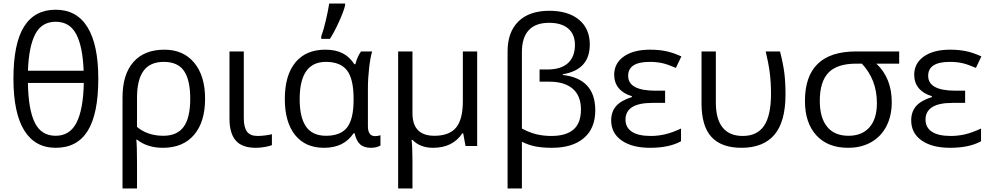

<svg xmlns="http://www.w3.org/2000/svg" viewBox="-20 -826 5605 1086"><path d="M536 -381Q536 -183 476.5 -86.5Q417 10 295 10Q178 10 117 -88.5Q56 -187 56 -381Q56 -580 116 -675.5Q176 -771 295 -771Q414 -771 475 -672Q536 -573 536 -381ZM295 -58Q375 -58 413 -132.5Q451 -207 454 -357H138Q140 -208 176.5 -133Q213 -58 295 -58ZM295 -703Q216 -703 179.5 -633Q143 -563 138 -426H453Q448 -563 411 -633Q374 -703 295 -703Z M1140 -268Q1140 -136 1077.5 -63Q1015 10 901 10Q814 10 755 -36H751Q755 -6 755 97V240H673V-275Q673 -405 734.5 -475Q796 -545 910 -545Q1017 -545 1078.5 -471Q1140 -397 1140 -268ZM906 -476Q829 -476 792 -425.5Q755 -375 755 -273V-108Q815 -58 904 -58Q982 -58 1019 -109Q1056 -160 1056 -268Q1056 -373 1021 -424.5Q986 -476 906 -476Z M1359 -535V-157Q1359 -106 1377 -81.5Q1395 -57 1437 -57Q1455 -57 1480 -60Q1505 -63 1518 -67V-5Q1503 1 1477 5.5Q1451 10 1427 10Q1349 10 1313.5 -31Q1278 -72 1278 -155V-535Z M1824 -58Q1907 -58 1943.5 -105.5Q1980 -153 1980 -260V-267Q1980 -379 1943 -427.5Q1906 -476 1823 -476Q1675 -476 1675 -265Q1675 -162 1711 -110Q1747 -58 1824 -58ZM1812 10Q1707 10 1649 -62.5Q1591 -135 1591 -266Q1591 -400 1650.5 -472.5Q1710 -545 1820 -545Q1879 -545 1918.5 -524.5Q1958 -504 1984 -463H1990Q2002 -508 2022 -535H2085Q2075 -503 2068 -443Q2061 -383 2061 -326V-112Q2061 -56 2102 -56Q2116 -56 2132 -61V-3Q2110 10 2078 10Q2038 10 2016.5 -10Q1995 -30 1986 -72H1980Q1951 -30 1910 -10Q1869 10 1812 10ZM1797 -620Q1810 -655 1823 -710.5Q1836 -766 1842 -806H1932V-795Q1923 -759 1896.5 -701Q1870 -643 1846 -606H1797Z M2313 -186Q2313 -58 2437 -58Q2521 -58 2559.5 -104Q2598 -150 2598 -254V-535H2679V0H2613L2600 -72H2595Q2541 10 2429 10Q2356 10 2313 -35H2308Q2313 6 2313 84V240H2232V-535H2313Z M3087 -765Q3194 -765 3255 -714.5Q3316 -664 3316 -574Q3316 -431 3163 -406V-402Q3347 -381 3347 -202Q3347 -100 3282.5 -45Q3218 10 3102 10Q3049 10 3010 2.5Q2971 -5 2932 -24V240H2851V-535Q2851 -645 2912.5 -705Q2974 -765 3087 -765ZM3086 -697Q3009 -697 2970.5 -655Q2932 -613 2932 -532V-99Q2977 -75 3016.5 -66Q3056 -57 3098 -57Q3182 -57 3224 -93.5Q3266 -130 3266 -207Q3266 -284 3219.5 -324Q3173 -364 3087 -364H3032V-433H3077Q3153 -433 3192.5 -469Q3232 -505 3232 -572Q3232 -632 3194 -664.5Q3156 -697 3086 -697Z M3742 -313V-244H3670Q3518 -244 3518 -149Q3518 -105 3554 -81Q3590 -57 3661 -57Q3702 -57 3742.5 -66.5Q3783 -76 3832 -99V-27Q3765 10 3657 10Q3555 10 3496 -31.5Q3437 -73 3437 -145Q3437 -193 3464 -225Q3491 -257 3554 -277V-282Q3506 -296 3480 -327Q3454 -358 3454 -403Q3454 -468 3508.5 -506.5Q3563 -545 3657 -545Q3705 -545 3745 -537Q3785 -529 3834 -507L3803 -442Q3757 -462 3725.5 -469Q3694 -476 3655 -476Q3533 -476 3533 -397Q3533 -313 3688 -313Z M4174 10Q4061 10 4004.5 -51Q3948 -112 3948 -242V-535H4029V-246Q4029 -152 4067.5 -104.5Q4106 -57 4181 -57Q4263 -57 4302 -115Q4341 -173 4341 -296Q4341 -359 4334 -414Q4327 -469 4311 -535H4392Q4410 -465 4416.5 -412.5Q4423 -360 4423 -292Q4423 -137 4360 -63.5Q4297 10 4174 10Z M5024 -248Q5024 -171 4994 -112.5Q4964 -54 4908 -22Q4852 10 4777 10Q4662 10 4597.5 -60.5Q4533 -131 4533 -255Q4533 -535 4822 -535H5066V-466H4937Q5024 -384 5024 -248ZM4617 -255Q4617 -160 4658.5 -109Q4700 -58 4779 -58Q4856 -58 4898 -106Q4940 -154 4940 -243Q4940 -375 4855 -466H4823Q4715 -466 4666 -415Q4617 -364 4617 -255Z M5439 -313V-244H5367Q5215 -244 5215 -149Q5215 -105 5251 -81Q5287 -57 5358 -57Q5399 -57 5439.5 -66.5Q5480 -76 5529 -99V-27Q5462 10 5354 10Q5252 10 5193 -31.5Q5134 -73 5134 -145Q5134 -193 5161 -225Q5188 -257 5251 -277V-282Q5203 -296 5177 -327Q5151 -358 5151 -403Q5151 -468 5205.5 -506.5Q5260 -545 5354 -545Q5402 -545 5442 -537Q5482 -529 5531 -507L5500 -442Q5454 -462 5422.5 -469Q5391 -476 5352 -476Q5230 -476 5230 -397Q5230 -313 5385 -313Z"/></svg>

Font: Stephens Clock
Style: Regular
Weight: 400
Designer: Peter Wiegel (catfonts.de) with slight modifications by DT1.org
Version: Version 0.9.1